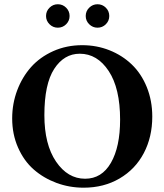

<svg xmlns="http://www.w3.org/2000/svg" viewBox="-20 -870 770 900"><path d="M693.8 -323.2Q693.8 -228 654.1 -152.3Q614.3 -76.7 540.5 -33.4Q466.8 9.8 372.1 9.8Q305.2 9.8 244.6 -12.7Q184.1 -35.2 137.9 -75.7Q91.8 -116.2 64.5 -178.5Q37.1 -240.7 37.1 -314.9Q37.1 -383.8 60.5 -446.3Q84 -508.8 125.7 -555.7Q167.5 -602.5 229.7 -630.4Q292 -658.2 365.2 -658.2Q433.1 -658.2 492.9 -634.5Q552.7 -610.8 597.4 -568.1Q642.1 -525.4 668 -461.9Q693.8 -398.4 693.8 -323.2ZM354 -618.2Q280.3 -618.2 234.1 -547.1Q188 -476.1 188 -330.1Q188 -192.9 242.7 -112.5Q297.4 -32.2 378.9 -32.2Q457 -32.2 500 -106.9Q543 -181.6 543 -309.1Q543 -456.1 489.5 -537.1Q436 -618.2 354 -618.2ZM195.8 -794.9Q195.8 -817.9 212.2 -834Q228.5 -850.1 251 -850.1Q273.9 -850.1 290 -834Q306.2 -817.9 306.2 -794.9Q306.2 -772.5 290 -756.3Q273.9 -740.2 251 -740.2Q228.5 -740.2 212.2 -756.3Q195.8 -772.5 195.8 -794.9ZM381.8 -794.9Q381.8 -817.9 398.2 -834Q414.6 -850.1 437 -850.1Q460 -850.1 476.1 -834Q492.2 -817.9 492.2 -794.9Q492.2 -772.5 476.1 -756.3Q460 -740.2 437 -740.2Q414.6 -740.2 398.2 -756.3Q381.8 -772.5 381.8 -794.9Z"/></svg>

Font: Common Serif
Style: Bold
Weight: 700
Designer: Philipp H. Poll, Khaled Hosny
Foundry: Stefan Peev, Context Ltd.
Version: Version 1.026